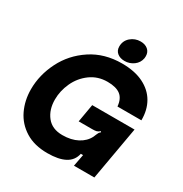

<svg xmlns="http://www.w3.org/2000/svg" viewBox="-220 -1143 1269 1328"><g transform="rotate(30 414.5 -479.0)"><path d="M27 -310Q27 -424 81.5 -532.5Q136 -641 240.5 -710Q345 -779 485 -779Q586 -779 656 -744.5Q726 -710 761.5 -648.5Q797 -587 796 -505H605Q600 -565 565 -592Q530 -619 461 -619Q384 -619 325.5 -576Q267 -533 236.5 -466.5Q206 -400 206 -331Q206 -250 248.5 -196.5Q291 -143 373 -143Q443 -143 493 -169.5Q543 -196 566 -242Q570 -251 574 -261.5Q578 -272 582.5 -279.5Q587 -287 596 -294L591 -300Q577 -288 565.5 -285Q554 -282 531 -282H424L449 -426H787L712 0H549L567 -95H549Q537 -38 486 -10.5Q435 17 345 17Q241 17 169.5 -27.5Q98 -72 62.5 -146.5Q27 -221 27 -310ZM408 -871Q408 -917 441.5 -946Q475 -975 520 -975Q556 -975 578.5 -956Q601 -937 601 -904Q601 -893 600 -888Q593 -849 561 -825.5Q529 -802 489 -802Q453 -802 430.5 -820.5Q408 -839 408 -871Z"/></g></svg>

Font: Open Sauce Sans Black Italic
Style: Regular
Weight: 900
Italic angle: -10°
Designer: Alfredo Marco Pradil
Foundry: Creative Sauce Fz LLC
Version: Version 1.477